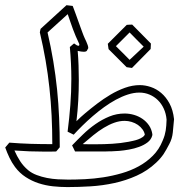

<svg xmlns="http://www.w3.org/2000/svg" viewBox="-20 -744 748 753"><path d="M662.1 -271.5Q660.2 -248.5 657.7 -224.4Q655.3 -200.2 644 -179.2Q637.7 -167.5 632.6 -158Q627.4 -148.4 621.8 -140.1Q616.2 -131.8 609.1 -123.5Q602.1 -115.2 592.3 -106Q558.6 -74.2 516.4 -55.2Q474.1 -36.1 428.2 -26.1Q382.3 -16.1 335.2 -13.2Q288.1 -10.3 244.6 -10.3Q216.3 -10.3 187.3 -13.4Q158.2 -16.6 131.3 -25.4Q104.5 -34.2 80.8 -49.6Q57.1 -64.9 39.1 -88.9Q26.4 -106 17.1 -125.5Q7.8 -145 0.5 -165.5L16.6 -184.6Q59.1 -181.2 100.6 -179.9Q142.1 -178.7 185.1 -178.7Q185.1 -235.8 182.4 -290.8Q179.7 -345.7 173.8 -399.7Q168 -453.6 158.7 -507.6Q149.4 -561.5 136.2 -617.2Q137.2 -621.1 137.7 -624.3Q138.2 -627.4 139.2 -630.9Q164.6 -654.3 189.9 -677.2Q215.3 -700.2 240.7 -723.6Q247.1 -722.7 252.9 -722.2Q258.8 -721.7 265.1 -720.7Q266.6 -716.8 270 -707.8Q273.4 -698.7 277.6 -687.3Q281.7 -675.8 286.4 -662.8Q291 -649.9 295.2 -638.4Q299.3 -627 302.7 -617.9Q306.2 -608.9 307.6 -605Q309.1 -600.6 312.3 -594Q315.4 -587.4 318.6 -580.6Q321.8 -573.7 324 -566.9Q326.2 -560.1 326.2 -555.2Q323.2 -548.8 320.6 -544.9Q317.9 -541 308.1 -541Q299.8 -541 284.7 -544.4Q287.1 -515.6 288.1 -487.3Q289.1 -459 289.1 -430.2Q289.1 -389.6 286.9 -349.6Q284.7 -309.6 279.8 -268.6Q296.4 -285.2 314.5 -300.3Q335.4 -317.9 360.6 -337.2Q385.7 -356.4 413.3 -372.8Q440.9 -389.2 470.2 -399.7Q499.5 -410.2 528.3 -410.2Q549.3 -410.2 571.3 -402.8Q593.3 -395.5 612.3 -379.4Q631.3 -363.3 645 -337.9Q658.7 -312.5 662.6 -276.4ZM548.8 -210.9Q547.4 -224.6 539.6 -235.6Q531.7 -246.6 520.8 -254.2Q509.8 -261.7 496.1 -265.9Q482.4 -270 469.2 -270Q448.7 -270 428.2 -262.7Q407.7 -255.4 387.2 -242.9Q366.7 -230.5 346.2 -213.9Q325.7 -197.3 304.2 -178.7Q316.9 -178.2 330.1 -178.2Q343.3 -178.2 356 -178.2Q388.7 -178.2 420.9 -180.2Q453.1 -182.1 484.4 -188Q491.7 -189.5 502 -191.7Q512.2 -193.8 522.2 -197.5Q532.2 -201.2 540 -206.8Q547.9 -212.4 549.3 -220.7ZM577.1 -212.4Q572.8 -196.3 558.6 -185.5Q544.4 -174.8 525.6 -168Q506.8 -161.1 486.3 -157.5Q465.8 -153.8 448.2 -152.3Q430.7 -150.9 418.9 -150.6Q407.2 -150.4 406.2 -150.4Q398.4 -149.9 390.6 -149.9Q382.8 -149.9 374.5 -149.9H274.4Q271.5 -155.8 268.6 -161.9Q265.6 -168 262.7 -173.8Q282.7 -194.8 305.7 -217Q328.6 -239.3 354.5 -257.3Q380.4 -275.4 408.9 -287.1Q437.5 -298.8 468.8 -298.8Q487.3 -298.8 505.6 -293.5Q523.9 -288.1 539.1 -277.6Q554.2 -267.1 564.5 -252Q574.7 -236.8 577.6 -217.3ZM633.3 -274.9Q631.3 -298.3 622.3 -317.9Q613.3 -337.4 599.1 -351.3Q585 -365.2 566.4 -373Q547.9 -380.9 526.4 -380.9Q504.9 -380.9 481.4 -373.3Q458 -365.7 434.6 -353Q411.1 -340.3 388.2 -323.7Q365.2 -307.1 343.8 -288.6Q322.3 -270 303.5 -251.5Q284.7 -232.9 269 -215.8Q263.2 -218.8 257.1 -221.7Q251 -224.6 245.1 -227.5Q252 -281.2 255.9 -332Q259.8 -382.8 259.8 -434.6Q259.8 -495.1 253.9 -559.6Q257.8 -563.5 262 -566.7Q266.1 -569.8 270.5 -573.7Q277.3 -568.4 281.2 -566.4Q285.2 -564.5 287.6 -564.5Q290 -564.5 290.5 -565.9Q291 -567.4 291 -568.8V-571.3Q291 -571.8 290.5 -572.3Q282.7 -588.4 276.9 -602.3Q271 -616.2 266.1 -629.6Q261.2 -643.1 256.3 -657.2Q251.5 -671.4 245.6 -688.5L166.5 -616.7Q179.7 -559.6 189 -503.9Q198.2 -448.2 203.9 -392.8Q209.5 -337.4 211.9 -281.2Q214.4 -225.1 214.4 -166.5Q210.4 -162.1 207.3 -158Q204.1 -153.8 200.2 -149.9Q188.5 -149.4 177 -149.4Q165.5 -149.4 153.8 -149.4Q95.2 -149.4 36.6 -153.8Q46.4 -131.3 59.1 -111.8Q71.8 -92.3 90.3 -76.7Q104.5 -64.9 123.8 -57.6Q143.1 -50.3 164.3 -46.1Q185.5 -42 207 -40.8Q228.5 -39.6 247.6 -39.6Q277.8 -39.6 313.2 -41.3Q348.6 -43 385 -48.6Q421.4 -54.2 457 -64.5Q492.7 -74.7 523.7 -91.6Q554.7 -108.4 579.3 -133.1Q604 -157.7 617.7 -191.9Q623 -204.1 625.7 -213.6Q628.4 -223.1 629.9 -232.4Q631.3 -241.7 632.1 -251.7Q632.8 -261.7 633.3 -274.9ZM570.8 -551.8Q552.2 -533.2 534.2 -514.6Q516.1 -496.1 497.6 -477.5Q492.2 -478.5 487.1 -479Q481.9 -479.5 476.6 -480.5Q440.9 -515.6 405.8 -551.3Q404.8 -556.6 404.3 -561.8Q403.8 -566.9 402.8 -572.3Q421.4 -590.8 439.9 -609.4Q458.5 -627.9 477.1 -646.5Q482.4 -647 487.8 -647.2Q493.2 -647.5 498.5 -647.5Q517.1 -628.9 535.2 -610.4Q553.2 -591.8 571.8 -573.2ZM543.5 -561Q535.6 -568.8 529.1 -575.4Q522.5 -582 515.9 -588.6Q509.3 -595.2 502.7 -602.1Q496.1 -608.9 488.3 -616.7L434.6 -563Q448.2 -549.8 461.4 -536.4Q474.6 -522.9 488.3 -509.3Z"/></svg>

Font: XB Kayhan Pook
Style: Regular
Weight: 700
Designer: Behnam
Foundry: Irmug
Version: Version 7.300 2009